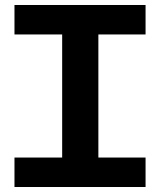

<svg xmlns="http://www.w3.org/2000/svg" viewBox="-20 -749 642 769"><path d="M229 -102V-627H374V-102ZM38 0V-118H563V0ZM38 -611V-729H563V-611Z"/></svg>

Font: Hubot Sans SemiBold
Style: Regular
Weight: 600
Designer: Deni Anggara
Foundry: GitHub, Inc., Subsidiary of Microsoft Corporation
Version: Version 2.000